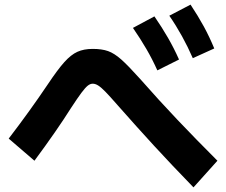

<svg xmlns="http://www.w3.org/2000/svg" viewBox="-20 -812 978 830"><path d="M488.3 -357.4Q454.6 -396 435.8 -415.3Q417 -434.6 404.5 -442.4Q392.1 -450.2 380.9 -450.2Q370.1 -450.2 359.4 -441.7Q348.6 -433.1 332 -410.9Q315.4 -388.7 286.1 -343.8Q226.1 -248.5 128.9 -117.2L17.6 -212.9Q108.9 -332 186.5 -447.3Q229.5 -511.7 258.3 -543.7Q287.1 -575.7 314.7 -588.1Q342.3 -600.6 380.9 -600.6Q420.4 -600.6 447.3 -591.1Q474.1 -581.5 504.2 -554.9Q534.2 -528.3 585.9 -470.7Q667 -378.4 747.3 -293.9Q827.6 -209.5 919.9 -117.2L816.4 -2Q719.2 -102.1 645.8 -182.1Q572.3 -262.2 488.3 -357.4ZM554.7 -691.4 647.5 -741.2Q680.7 -692.9 706.3 -648.4Q731.9 -604 753.9 -554.7L660.2 -507.8Q638.7 -555.7 613 -599.9Q587.4 -644 554.7 -691.4ZM711.9 -744.1 803.7 -792Q836.4 -742.7 861.1 -697.5Q885.7 -652.3 906.2 -602.5L813.5 -560.5Q770.5 -659.2 711.9 -744.1Z"/></svg>

Font: Pretendard ExtraBold
Style: Regular
Weight: 800
Designer: Base glyphs from Inter by Rasmus Andersson; Hangeul glyphs from Noto Sans CJK(Source Han Sans) by Jang Soo-young and Kan
Foundry: Kil Hyung-jin
Version: Version 1.309